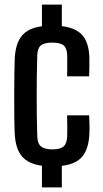

<svg xmlns="http://www.w3.org/2000/svg" viewBox="-20 -820 450 840"><path d="M163.5 0V-95Q103.5 -103 75.8 -136.2Q48 -169.5 44.5 -234Q43 -266.5 42.5 -313.2Q42 -360 42.2 -409.2Q42.5 -458.5 43 -500.2Q43.5 -542 44.5 -564.5Q48 -630.5 76 -664Q104 -697.5 163.5 -705V-800H250.5V-705.5Q312 -698.5 340.5 -665.8Q369 -633 371 -568Q371 -550.5 371 -526Q371 -501.5 370 -486H273.5Q274 -500.5 274.2 -517.8Q274.5 -535 274.2 -551Q274 -567 274 -578Q273 -608.5 258.8 -621Q244.5 -633.5 208.5 -633.5Q173 -633.5 158.5 -621Q144 -608.5 143 -578Q141.5 -531.5 141 -487.8Q140.5 -444 140.5 -401Q140.5 -358 141 -314.2Q141.5 -270.5 143 -224Q144 -192 159.5 -179.2Q175 -166.5 209.5 -166.5Q244.5 -166.5 258.8 -179.8Q273 -193 274 -224.5Q274.5 -242 274.5 -263.8Q274.5 -285.5 273.5 -315.5H370Q371 -300.5 371.5 -276Q372 -251.5 371 -234Q368 -168.5 340 -135Q312 -101.5 250.5 -94.5V0Z"/></svg>

Font: Big Shoulders Text Thin SemiBold
Style: Regular
Weight: 600
Version: Version 2.002